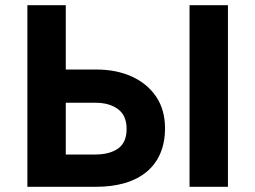

<svg xmlns="http://www.w3.org/2000/svg" viewBox="-20 -720 984 740"><path d="M85.5 0V-700H233.5V-452H352Q428.5 -452 488 -425Q547.5 -398 581.8 -347.5Q616 -297 616 -225.5Q616 -171.5 598.2 -129.5Q580.5 -87.5 546 -58.5Q511.5 -29.5 462 -14.8Q412.5 0 348.5 0ZM233.5 -124.5H346Q403.5 -124.5 435.8 -148Q468 -171.5 468 -223Q468 -274.5 435 -299.2Q402 -324 347 -324H233.5ZM710.5 0V-700H858.5V0Z"/></svg>

Font: Geologica SemiBold
Style: Regular
Weight: 600
Designer: Sindre Bremnes, Frode Helland
Foundry: Monokrom Skriftforlag AS
Version: Version 1.010;gftools[0.9.28]